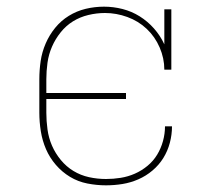

<svg xmlns="http://www.w3.org/2000/svg" viewBox="-20 -548 640 576"><path d="M298 8Q270 8 242 2.5Q214 -3 190 -17.5Q166 -32 147.5 -53.5Q129 -75 118 -100.5Q107 -126 102.5 -154Q98 -182 98 -210V-310Q98 -338 102 -365Q106 -392 117 -417.5Q128 -443 145.5 -464.5Q163 -486 186.5 -500.5Q210 -515 237 -521.5Q264 -528 292 -528Q320 -528 347.5 -521Q375 -514 399 -499Q423 -484 442 -462.5Q461 -441 473 -415V-520H494V-339H473Q473 -373 459 -405.5Q445 -438 420 -461.5Q395 -485 362 -497Q329 -509 295 -509Q270 -509 245 -503Q220 -497 199 -484Q178 -471 162 -451Q146 -431 136 -408Q126 -385 122.5 -360Q119 -335 119 -310V-269H358V-251H119V-210Q119 -185 122.5 -159.5Q126 -134 136 -111Q146 -88 162.5 -68Q179 -48 200.5 -35Q222 -22 247 -16.5Q272 -11 298 -11Q320 -11 342 -14.5Q364 -18 384.5 -27Q405 -36 422.5 -50.5Q440 -65 451.5 -84Q463 -103 469 -125Q475 -147 475 -169H496Q496 -144 489.5 -119.5Q483 -95 470 -74Q457 -53 437.5 -36.5Q418 -20 395 -10Q372 0 347.5 4Q323 8 298 8Z"/></svg>

Font: Iosevka Etoile Thin
Style: Regular
Weight: 100
Designer: Belleve Invis
Foundry: Belleve Invis
Version: Version 22.1.2; ttfautohint (v1.8.4)